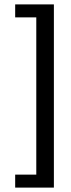

<svg xmlns="http://www.w3.org/2000/svg" viewBox="-20 -770 324 873"><path d="M49 24H145V-691H49V-750H225V83H49Z"/></svg>

Font: Pridi Light
Style: Regular
Weight: 300
Version: Version 1.002